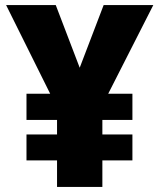

<svg xmlns="http://www.w3.org/2000/svg" viewBox="-20 -734 626 754"><path d="M293 -468 387 -714H582L405 -366H500V-263H382V-206H500V-104H382V0H204V-104H84V-206H204V-263H84V-366H177L4 -714H199Z"/></svg>

Font: Noto Sans Cherokee Black
Style: Regular
Weight: 900
Designer: Monotype Design Team
Foundry: Monotype Imaging Inc.
Version: Version 2.001; ttfautohint (v1.8.4.7-5d5b)